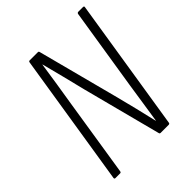

<svg xmlns="http://www.w3.org/2000/svg" viewBox="-186 -764 874 874"><g transform="rotate(-45 250.5 -327.5)"><path d="M49 0Q42 0 43 -7L145 -649Q146 -655 152 -655H204Q210 -655 211 -649L315 -252Q327 -205 339.5 -154.5Q352 -104 363 -55H364Q371 -102 379 -153Q387 -204 394 -252L457 -649Q459 -655 465 -655H494Q502 -655 501 -649L399 -6Q398 0 391 0H340Q334 0 333 -6L234 -386Q221 -438 207.5 -493Q194 -548 180 -600H179Q171 -546 162.5 -491Q154 -436 145 -382L86 -7Q85 0 79 0Z"/></g></svg>

Font: Sofia Sans Condensed Light
Style: Italic
Weight: 300
Italic angle: -9°
Version: Version 4.100